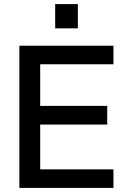

<svg xmlns="http://www.w3.org/2000/svg" viewBox="-20 -921 622 941"><path d="M75 0V-697H536V-606H177V-402H505.5V-310.5H177V-91H536V0ZM250.5 -782V-901H361.5V-782Z"/></svg>

Font: HK Grotesk Medium
Style: Regular
Weight: 500
Designer: Alfredo Marco Pradil
Foundry: Hanken Design Co.
Version: Version 3.001;FEAKit 1.0